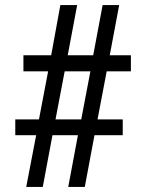

<svg xmlns="http://www.w3.org/2000/svg" viewBox="-20 -734 575 754"><path d="M83 0H148L186 -203H286L248 0H313L351 -203H462V-265H363L399 -454H494V-517H411L448 -714H383L346 -517H246L283 -714H217L181 -517H72V-454H169L133 -265H40V-203H122ZM198 -265 234 -454H335L299 -265Z"/></svg>

Font: Noto Serif Devanagari Condensed SemiBold
Style: Regular
Weight: 600
Width: 3
Designer: Universal Thirst, Indian Type Foundry and the Monotype Design Team
Foundry: Monotype Imaging Inc.
Version: Version 2.004